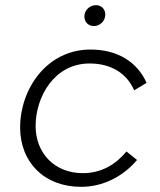

<svg xmlns="http://www.w3.org/2000/svg" viewBox="-20 -717 619 744"><path d="M294 7C376 7 454 -30 511 -97L470 -130C429 -80 373 -46 301 -46C192 -46 118 -123 118 -229C118 -341 190 -471 327 -471C413 -471 472 -431 500 -367L548 -396C512 -477 435 -525 331 -525C161 -525 58 -372 58 -223C58 -88 152 7 294 7ZM344 -616C367 -616 388 -635 388 -661C388 -681 373 -697 352 -697C328 -697 307 -678 307 -653C307 -632 322 -616 344 -616Z"/></svg>

Font: Fixel Display 20240404 Light
Style: Italic
Weight: 300
Italic angle: -10°
Designer: AlfaBravo + MacPaw
Foundry: Kyrylo Tkachov, Marchela Mozhyna, Serhii Makarenko, Maria Weinstein, Zakhar Kryvoshyya
Version: Version 1.211;Glyphs 3.2 (3225)